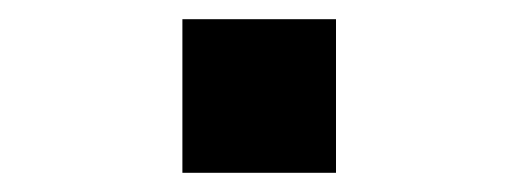

<svg xmlns="http://www.w3.org/2000/svg" viewBox="-20 -440 540 200"><path d="M170 -260V-420H330V-260Z"/></svg>

Font: Iosevka SS04 Semibold
Style: Regular
Weight: 600
Monospace: yes
Designer: Belleve Invis
Foundry: Belleve Invis
Version: Version 19.0.0; ttfautohint (v1.8.4)